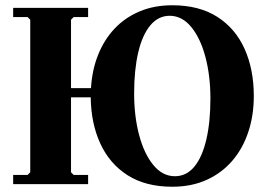

<svg xmlns="http://www.w3.org/2000/svg" viewBox="-20 -700 1025 730"><path d="M30 0V-35H85L95 -45V-625L85 -635H30V-670H315V-635H260L250 -625V-365H326Q330 -434 353 -491.5Q376 -549 415.5 -591Q455 -633 510.5 -656.5Q566 -680 635 -680Q737 -680 806 -636Q875 -592 910 -514Q945 -436 945 -335Q945 -261 924 -198Q903 -135 863 -88.5Q823 -42 765.5 -16Q708 10 635 10Q534 10 465.5 -33.5Q397 -77 361.5 -154Q326 -231 325 -330H250V-45L260 -35H315V0ZM490 -345Q490 -258 509 -186.5Q528 -115 563 -72.5Q598 -30 645 -30Q689 -30 719 -66.5Q749 -103 764.5 -169.5Q780 -236 780 -325Q780 -412 761 -483.5Q742 -555 707 -597.5Q672 -640 625 -640Q582 -640 551.5 -603.5Q521 -567 505.5 -500.5Q490 -434 490 -345Z"/></svg>

Font: Brygada 1918
Style: Regular
Weight: 400
Designer: Mateusz Machalski | Borys Kosmynka | Przemek Hoffer
Foundry: NIEPODLEGLA 2018
Version: Version 3.006